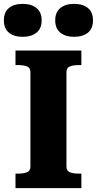

<svg xmlns="http://www.w3.org/2000/svg" viewBox="-42 -971 500 991"><path d="M115 -111V-599Q115 -621 97.5 -628Q80 -635 54 -635H38V-710H378V-635H363Q336 -635 318.5 -628Q301 -621 301 -599V-111Q301 -89 318.5 -82Q336 -75 363 -75H378V0H38V-75H54Q80 -75 97.5 -82Q115 -89 115 -111ZM173 -866Q173 -824 146.5 -802.5Q120 -781 75 -781Q30 -781 4 -802.5Q-22 -824 -22 -866Q-22 -908 4 -929.5Q30 -951 75 -951Q120 -951 146.5 -929.5Q173 -908 173 -866ZM438 -866Q438 -824 412 -802.5Q386 -781 340 -781Q296 -781 269.5 -802.5Q243 -824 243 -866Q243 -908 269.5 -929.5Q296 -951 340 -951Q386 -951 412 -929.5Q438 -908 438 -866Z"/></svg>

Font: Roboto Serif 20pt
Style: Bold
Weight: 700
Version: Version 1.008